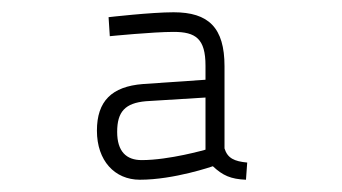

<svg xmlns="http://www.w3.org/2000/svg" viewBox="-20 -679 558 313"><path d="M346 -571C346 -634 320 -659 263 -659C226 -659 157 -651 157 -651L159 -620C159 -620 229 -627 263 -627C299 -627 315 -616 315 -572V-549L213 -542C162 -538 138 -514 138 -466C138 -417 167 -386 208 -386C264 -386 327 -408 327 -408C343 -393 356 -387 381 -386L383 -414C362 -416 351 -421 346 -437ZM315 -520V-435C315 -435 256 -418 211 -418C186 -418 171 -432 171 -464C171 -497 184 -511 218 -514Z"/></svg>

Font: TitilliumText22L
Style: 400 wt
Weight: 400
Designer: Campivisivi
Foundry: Campivisivi
Version: 1.000